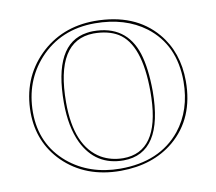

<svg xmlns="http://www.w3.org/2000/svg" viewBox="-75 -745 949 843"><g transform="rotate(-10 399.5 -324.0)"><path d="M747.1 -329.1Q747.1 -163.1 636.2 -69.3Q542 9.3 397.9 9.8Q241.2 9.8 142.6 -87.4Q52.7 -177.2 51.8 -310.1Q51.8 -461.4 151.4 -560.5Q249.5 -657.2 397 -658.2Q577.6 -658.2 673.3 -544.9Q746.6 -458 747.1 -329.1ZM383.8 -605Q213.4 -602.5 212.9 -327.1Q212.9 -130.9 321.8 -67.4Q364.3 -43.5 418 -43Q577.6 -43 585.4 -282.7Q585.9 -296.4 585.9 -310.1Q585.9 -522 492.2 -579.1Q448.7 -605 383.8 -605ZM736.8 -329.1Q736.8 -492.7 622.1 -580.1Q532.2 -647.5 397 -647.9Q244.1 -647.9 148.4 -543Q62.5 -447.8 62 -310.1Q62 -167.5 166 -79.1Q260.3 -0.5 397.9 0Q573.7 0 667 -114.7Q736.3 -201.7 736.8 -329.1ZM383.8 -615.2Q531.2 -615.2 574.7 -480Q595.7 -413.1 596.2 -310.1Q594.7 -34.2 418 -33.2Q293.5 -33.2 237.8 -147.5Q203.1 -220.2 203.1 -327.1Q203.1 -590.3 355.5 -612.8Q369.6 -615.2 383.8 -615.2Z"/></g></svg>

Font: Linux Biolinum Outline O
Style: Bold
Weight: 700
Designer: Philipp H. Poll
Foundry: Philipp H. Poll
Version: Version 0.9.2